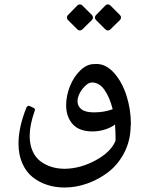

<svg xmlns="http://www.w3.org/2000/svg" viewBox="-20 -585 665 856"><path d="M407.7 -496.1Q403.3 -500.5 403.3 -506.8Q403.3 -513.2 407.7 -517.6L450.2 -561Q454.6 -565.4 460.9 -565.4Q467.3 -565.4 471.7 -561L515.1 -517.6Q519.5 -513.2 519.5 -506.8Q519.5 -500.5 515.1 -496.1L471.7 -453.6Q467.3 -449.2 460.9 -449.2Q454.6 -449.2 450.2 -453.6ZM282.7 -496.1Q278.3 -500.5 278.3 -506.8Q278.3 -513.2 282.7 -517.6L325.2 -561Q329.6 -565.4 335.9 -565.4Q342.3 -565.4 346.7 -561L390.1 -517.6Q394.5 -513.2 394.5 -506.8Q394.5 -500.5 390.1 -496.1L346.7 -453.6Q342.3 -449.2 335.9 -449.2Q329.6 -449.2 325.2 -453.6ZM325.7 -133.3Q325.7 -111.3 343.3 -97.7Q360.8 -84 398.9 -84Q444.3 -84 482.4 -98.1Q468.8 -151.9 445.6 -184.6Q422.4 -217.3 390.1 -217.3Q370.6 -217.3 348.1 -189.2Q325.7 -161.1 325.7 -133.3ZM62.5 55.2Q62.5 -18.1 98.1 -106Q104.5 -116.7 113.3 -111.8L130.9 -103.5Q138.7 -99.1 134.3 -89.8Q112.3 -26.9 112.3 21Q112.3 59.6 125.5 88.9Q138.7 118.2 161.4 134.8Q184.1 151.4 210.9 159.4Q237.8 167.5 269 167.5Q338.9 166.5 406.7 129.6Q474.6 92.8 495.1 42.5V23.4Q495.1 1 492.7 -29.8Q476.1 -16.6 448.5 -7.8Q420.9 1 391.6 1Q332 0.5 303.5 -32.2Q274.9 -64.9 274.9 -115.7Q274.9 -157.7 291.7 -200.2Q308.6 -242.7 337.9 -271Q367.2 -299.3 398.9 -299.3Q400.4 -299.8 410.2 -299.8Q453.1 -299.8 489 -259.3Q524.9 -218.8 544.2 -157.7Q563.5 -96.7 563.5 -33.2Q563.5 -30.8 563 -26.1Q562.5 -21.5 562.5 -19Q561 43 534.2 95.2Q507.3 147.5 464.8 180.7Q422.4 213.9 371.1 232.4Q319.8 251 267.6 251Q226.1 251 189.7 239Q153.3 227.1 124.5 203.9Q95.7 180.7 79.1 142.3Q62.5 104 62.5 55.2Z"/></svg>

Font: Nika
Style: Regular
Weight: 400
Designer: Mohammad Saleh Souzanchi
Foundry: http://font-store.ir
Version: Version:1.0.0;RFB:1.2.5;Building:2016-05-25 11:08:22.297533